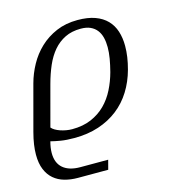

<svg xmlns="http://www.w3.org/2000/svg" viewBox="-133 -623 849 916"><g transform="rotate(-15 291.5 -165.0)"><path d="M289.1 198.7H139.6Q104.5 198.7 74.2 190.2Q43.9 181.6 21.7 162.6Q-0.5 143.6 -12.9 113.5Q-25.4 83.5 -25.4 40.5Q-25.4 17.1 -21.5 -9.5Q-17.6 -36.1 -9.3 -67.4L50.8 -292Q63 -337.4 86.4 -380.1Q109.9 -422.9 145 -456.1Q180.2 -489.3 226.8 -509.3Q273.4 -529.3 332 -529.3Q382.3 -529.3 418 -516.4Q453.6 -503.4 476.3 -480Q499 -456.5 509.5 -423.8Q520 -391.1 520 -351.6Q520 -325.2 515.9 -296.9Q511.7 -268.6 503.4 -237.8Q488.3 -182.1 459.7 -136.2Q431.2 -90.3 389.6 -57.9Q348.1 -25.4 293.7 -7.3Q239.3 10.7 172.9 10.7Q133.8 10.7 106 6.1Q78.1 1.5 57.6 -3.9Q53.2 11.7 51.3 25.6Q49.3 39.6 49.3 52.2Q49.3 101.6 79.1 127Q108.9 152.3 163.6 152.3H301.3ZM74.7 -67.4Q80.6 -60.1 91.3 -53.7Q102.1 -47.4 115.5 -42.7Q128.9 -38.1 144 -35.4Q159.2 -32.7 173.8 -32.7Q227.5 -32.7 268.3 -50.3Q309.1 -67.9 338.6 -97.4Q368.2 -127 387.9 -166.3Q407.7 -205.6 419.4 -249Q427.7 -281.2 432.9 -311Q438 -340.8 438 -367.2Q438 -393.1 432.6 -414.8Q427.2 -436.5 415 -452.1Q402.8 -467.8 383.5 -476.6Q364.3 -485.4 335.9 -485.4Q291.5 -485.4 258.3 -469Q225.1 -452.6 200.4 -423.8Q175.8 -395 158.4 -355.2Q141.1 -315.4 128.4 -268.1Z"/></g></svg>

Font: Arian Grqi
Style: Italic
Weight: 400
Italic angle: -15°
Designer: Ruben Hakobyan (Tarumian)
Foundry: Ruben Hakobyan (Tarumian)
Version: Version 1.002